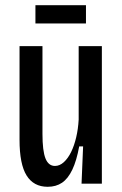

<svg xmlns="http://www.w3.org/2000/svg" viewBox="-20 -705 470 737"><path d="M163 12Q109 12 82 -31.5Q55 -75 55 -168V-528H143V-191Q143 -126 154.5 -97Q166 -68 191 -68Q209 -68 225 -82.5Q241 -97 253 -121.5Q265 -146 272.5 -178Q280 -210 282 -246V-528H371V-208V0H293L299 -143H284Q274 -88 257.5 -53.5Q241 -19 218 -3.5Q195 12 163 12ZM116 -615V-685H310V-615Z"/></svg>

Font: Bricolage Grotesque 24pt Condensed
Style: Regular
Weight: 400
Width: 3
Designer: Mathieu Triay
Foundry: Atelier Triay
Version: Version 1.001;gftools[0.9.33.dev8+g029e19f]